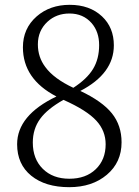

<svg xmlns="http://www.w3.org/2000/svg" viewBox="-20 -762 576 796"><path d="M267 14Q168 14 109.5 -33.5Q51 -81 51 -164Q51 -284 214 -362Q75 -434 75 -566Q75 -644 132 -694Q187 -742 269 -742Q352 -742 403 -694Q452 -648 452 -574Q452 -457 313 -385Q404 -342 444 -292Q484 -242 484 -172Q484 -89 423 -37.5Q362 14 267 14ZM418 -164Q418 -219 380 -261Q340 -305 243 -348Q176 -310 147 -270Q116 -228 116 -171Q116 -103 157.5 -62Q199 -21 267.5 -21Q336 -21 377 -60.5Q418 -100 418 -164ZM284 -398Q341 -435 366 -476.5Q391 -518 391 -575Q391 -630 360 -666Q325 -706 268 -706Q214 -706 177 -672Q137 -635 137 -578Q137 -525 168 -484Q203 -436 284 -398Z"/></svg>

Font: GenRyuMin TW L
Style: Regular
Weight: 300
Version: Version 1.501;PS 1;hotconv 16.6.51;makeotf.lib2.5.65220